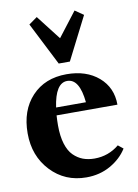

<svg xmlns="http://www.w3.org/2000/svg" viewBox="-83 -769 601 836"><g transform="rotate(-10 217.5 -351.5)"><path d="M197.8 -498 101.6 -687.5 138.7 -713.9 222.7 -605.5 305.7 -713.4 343.3 -687.5 247.1 -498ZM231.4 11.2Q136.7 11.2 74.2 -55.2Q11.7 -121.6 11.7 -221.7Q11.7 -323.2 69.3 -384.8Q127 -446.3 222.7 -446.3Q310.1 -446.3 364.3 -399.7Q418.5 -353 418.5 -277.3H149.4Q147.9 -254.4 147.9 -232.9Q147.9 -185.5 158.4 -151.6Q168.9 -117.7 187.7 -99.1Q206.5 -80.6 229.2 -72Q252 -63.5 280.3 -63.5Q341.8 -63.5 389.2 -102.5L411.6 -84.5Q385.3 -42.5 337.9 -15.6Q290.5 11.2 231.4 11.2ZM220.7 -417Q168.5 -417 153.3 -311.5H285.2Q274.9 -417 220.7 -417Z"/></g></svg>

Font: Elstob Grade
Style: Regular
Weight: 400
Designer: Peter S. Baker
Version: Version 1.015